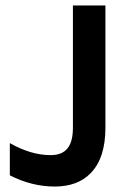

<svg xmlns="http://www.w3.org/2000/svg" viewBox="-20 -669 484 703"><path d="M16 -27C69 0 124 14 180 14C236 14 280 -2 312 -35C348 -72 366 -127 366 -202V-649H247V-202C247 -134 222 -101 165 -101C117 -101 67 -116 16 -145V-27Z"/></svg>

Font: Karla
Style: Bold Stencil
Weight: 400
Designer: Jonathan Pinhorn
Version: Version 1.000